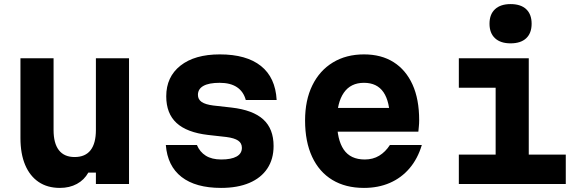

<svg xmlns="http://www.w3.org/2000/svg" viewBox="-20 -900 2840 939"><path d="M611 -615V0H449V-56H412Q392 -20 356 -0.5Q320 19 273 19Q212 19 169 -10Q126 -39 103 -93.5Q80 -148 80 -225V-615H242V-264Q242 -199 268 -165.5Q294 -132 345 -132Q397 -132 423 -165.5Q449 -199 449 -264V-615Z M943 -191Q957 -157 986.5 -138.5Q1016 -120 1062 -120Q1111 -120 1137 -134.5Q1163 -149 1163 -177Q1163 -200 1144.5 -212.5Q1126 -225 1087 -230L998 -240Q894 -252 843.5 -298.5Q793 -345 793 -429Q793 -524 862.5 -579Q932 -634 1055 -634Q1185 -634 1256 -577.5Q1327 -521 1333 -411H1182Q1171 -452 1139 -473.5Q1107 -495 1054 -495Q1002 -495 975 -480Q948 -465 948 -436Q948 -414 966 -401.5Q984 -389 1023 -384L1112 -374Q1217 -362 1267.5 -316Q1318 -270 1318 -186Q1318 -122 1287.5 -76Q1257 -30 1199.5 -5.5Q1142 19 1061 19Q937 19 868 -34.5Q799 -88 791 -191Z M1599 -372H1940L1887 -312Q1887 -403 1855.5 -449Q1824 -495 1760 -495Q1695 -495 1661.5 -446.5Q1628 -398 1628 -311Q1628 -217 1661 -168.5Q1694 -120 1764 -120Q1804 -120 1834.5 -138.5Q1865 -157 1887 -191H2043Q2023 -124 1983 -77Q1943 -30 1886.5 -5.5Q1830 19 1760 19Q1670 19 1605.5 -20Q1541 -59 1506.5 -133Q1472 -207 1472 -311Q1472 -410 1507.5 -482.5Q1543 -555 1608 -594.5Q1673 -634 1760 -634Q1845 -634 1905 -596Q1965 -558 1997.5 -486.5Q2030 -415 2030 -312Q2030 -296 2028.5 -282Q2027 -268 2026 -256H1599Z M2224 -615H2566V-144H2747V0H2224V-144H2404V-471H2224ZM2477 -688Q2428 -688 2401 -713Q2374 -738 2374 -784Q2374 -830 2401 -855Q2428 -880 2477 -880Q2527 -880 2553.5 -855Q2580 -830 2580 -784Q2580 -738 2553.5 -713Q2527 -688 2477 -688Z"/></svg>

Font: Martian Mono
Style: Bold
Weight: 700
Designer: Roman Shamin
Foundry: Evil Martians
Version: Version 1.000